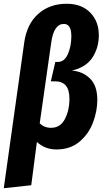

<svg xmlns="http://www.w3.org/2000/svg" viewBox="-46 -778 563 1020"><path d="M83 -554Q97 -651 157.5 -704.5Q218 -758 308 -758Q388 -758 433.5 -711Q479 -664 479 -591Q479 -525 445.5 -473Q412 -421 336 -403Q393 -399 432 -361Q471 -323 471 -247Q471 -188 448 -127Q425 -66 376 -25Q327 16 254 16Q193 16 150 -24L120 206L-26 222ZM323 -251Q323 -301 303.5 -323.5Q284 -346 246 -346H224L248 -449H262Q296 -449 314.5 -490.5Q333 -532 333 -586Q333 -651 293 -651Q267 -651 250 -626.5Q233 -602 226 -551L165 -123Q189 -99 225 -99Q275 -99 299 -146Q323 -193 323 -251Z"/></svg>

Font: Fira Sans Extra Condensed
Style: Bold Italic
Weight: 700
Width: 3
Italic angle: -8°
Designer: Carrois Corporate & Edenspiekermann AG
Foundry: Carrois Corporate GbR & Edenspiekermann AG
Version: Version 4.203